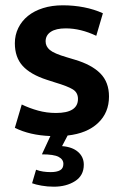

<svg xmlns="http://www.w3.org/2000/svg" viewBox="-20 -504 465 724"><path d="M343 -369Q284 -397 228 -397Q191 -397 171.5 -384Q152 -371 152 -348Q152 -329 168 -315.5Q184 -302 232 -288L262 -279Q326 -260 358.5 -227Q391 -194 391 -140Q391 -79 349.5 -40Q308 -1 235 7L214 47Q253 50 274.5 69Q296 88 296 117Q296 158 263 179Q230 200 183 200Q159 200 136.5 196Q114 192 101 187L116 136Q129 141 143 143Q157 145 171 145Q194 145 206.5 138Q219 131 219 114Q219 97 201 87.5Q183 78 138 78L170 9Q92 6 36 -22L62 -110Q91 -96 123.5 -87Q156 -78 191 -78Q274 -78 274 -131Q274 -155 254.5 -167Q235 -179 188 -193L157 -203Q95 -223 65.5 -255.5Q36 -288 36 -341Q36 -372 49 -398.5Q62 -425 85.5 -444Q109 -463 142.5 -473.5Q176 -484 217 -484Q258 -484 296.5 -476.5Q335 -469 368 -454Z"/></svg>

Font: Mukta SemiBold
Style: Regular
Weight: 600
Designer: Girish Dalvi and Yashodeep Gholap
Foundry: Ek Type
Version: Version 2.538;PS 1.002;hotconv 16.6.51;makeotf.lib2.5.65220;